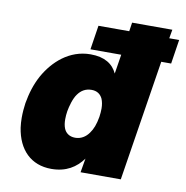

<svg xmlns="http://www.w3.org/2000/svg" viewBox="-80 -776 832 860"><g transform="rotate(10 336.5 -346.0)"><path d="M673 -660H628L635 -700H452L446 -660H306L289 -550H429L415 -462C396 -503 358 -528 294 -528C197 -528 127 -462 87 -391C64 -349 52 -307 44 -262C41 -241 39 -218 39 -195C39 -180 40 -165 42 -150C57 -52 116 8 209 8C276 8 321 -21 352 -64L341 0H524L611 -550H656ZM352 -182C337 -161 316 -148 290 -148C262 -148 246 -163 239 -180C234 -192 232 -206 232 -222C232 -234 233 -246 235 -259C239 -282 249 -319 264 -339C279 -360 299 -372 326 -372C351 -372 367 -360 376 -341C381 -329 384 -314 384 -297C384 -286 383 -273 381 -259C375 -224 366 -201 352 -182Z"/></g></svg>

Font: Arthouse Owned Black
Style: Italic
Weight: 900
Italic angle: -10°
Designer: Jeremy Tribby
Foundry: Tribby Type
Version: Version 1.000;PS 001.000;hotconv 1.0.88;makeotf.lib2.5.64775